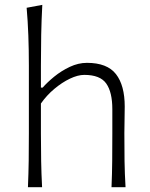

<svg xmlns="http://www.w3.org/2000/svg" viewBox="-20 -782 626 802"><path d="M96.7 0Q99.1 -57.1 99.9 -110.1Q100.6 -163.1 100.6 -226.1V-507.8Q100.6 -573.2 98.4 -633.3Q96.2 -693.4 91.3 -749.5L156.7 -761.7Q153.3 -698.7 152.1 -636.5Q150.9 -574.2 150.9 -507.8V-416H158.2Q176.8 -437.5 206.3 -461.7Q235.8 -485.8 271.5 -502.7Q307.1 -519.5 343.3 -519.5Q427.7 -519.5 464.4 -472.4Q501 -425.3 501 -336.9Q501 -304.2 500.2 -275.9Q499.5 -247.6 499.5 -226.1Q499.5 -163.1 500.2 -110.1Q501 -57.1 504.4 0H445.8Q448.2 -57.1 448.7 -109.9Q449.2 -162.6 449.2 -224.6V-326.2Q449.2 -397 423.8 -433.1Q398.4 -469.2 332 -469.2Q305.2 -469.2 272 -453.4Q238.8 -437.5 206.8 -410.6Q174.8 -383.8 150.9 -349.6V-224.6Q150.9 -162.6 151.9 -109.9Q152.8 -57.1 155.8 0Z"/></svg>

Font: Pinar DS1 Light
Style: Regular
Weight: 300
Designer: Amin Abedi
Version: Version 3.000